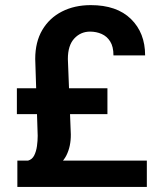

<svg xmlns="http://www.w3.org/2000/svg" viewBox="-20 -741 630 761"><path d="M48.8 0V-104.5H562V0ZM46.9 -288.6V-391.1H405.8V-288.6ZM260.7 -208.5Q261.2 -161.1 243.2 -125.2Q225.1 -89.4 182.6 -67.4L91.3 -104.5Q107.4 -108.9 115.5 -124.8Q123.5 -140.6 126.5 -161.9Q129.4 -183.1 129.4 -202.6L119.6 -507.3Q119.6 -574.7 147.7 -622.3Q175.8 -669.9 225.6 -695.3Q275.4 -720.7 339.8 -720.7Q442.9 -720.7 499 -665.8Q555.2 -610.8 555.2 -521.5H429.7Q429.7 -556.2 416.7 -576.7Q403.8 -597.2 382.8 -606.4Q361.8 -615.7 336.9 -615.7Q299.8 -615.7 274.4 -588.4Q249 -561 249 -507.3Z"/></svg>

Font: Heebo SemiBold
Style: Regular
Weight: 600
Designer: Oded Ezer
Foundry: Ezer Type House
Version: Version 3.100